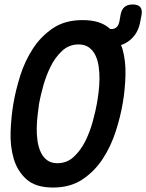

<svg xmlns="http://www.w3.org/2000/svg" viewBox="-20 -830 655 860"><path d="M218 10Q140 10 99 -26.5Q58 -63 41.5 -119Q25 -175 27.5 -241Q30 -307 40 -366Q50 -425 70.5 -490.5Q91 -556 127 -611.5Q163 -667 217 -703.5Q271 -740 350 -740Q428 -740 469 -704Q472 -702 474 -700H480Q494 -700 503 -709Q512 -718 515 -735L520 -763Q524 -787 537.5 -798.5Q551 -810 574.5 -810Q598 -810 608 -798.5Q618 -787 614 -763L608 -732Q599 -681 563 -651Q545 -636 522 -628Q525 -621 528 -613Q544 -557 542 -492Q540 -427 530 -369Q520 -309 498.5 -242Q477 -175 440.5 -119Q404 -63 349.5 -26.5Q295 10 218 10ZM237 -99Q280 -99 311 -128Q342 -157 362.5 -198.5Q383 -240 395.5 -286Q408 -332 414 -366Q418 -388 421.5 -416Q425 -444 425.5 -474Q426 -504 422 -532Q418 -560 407.5 -582Q397 -604 378.5 -617.5Q360 -631 332 -631Q289 -631 258 -602Q227 -573 206.5 -531.5Q186 -490 173.5 -444.5Q161 -399 155 -366Q152 -343 148.5 -314.5Q145 -286 144.5 -256.5Q144 -227 148 -199Q152 -171 162.5 -148.5Q173 -126 191 -112.5Q209 -99 237 -99Z"/></svg>

Font: Maple Mono NL SemiBold
Style: Italic
Weight: 600
Italic angle: -10°
Monospace: yes
Designer: subframe7536
Version: Version 7.000